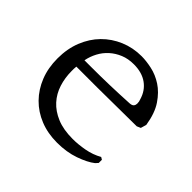

<svg xmlns="http://www.w3.org/2000/svg" viewBox="-123 -618 771 771"><g transform="rotate(45 262.5 -232.0)"><path d="M480 -269 464 -262Q410 -262 353 -261Q296 -260 241 -260H123Q122 -253 122 -246.5Q122 -240 122 -234Q122 -196 133 -161.5Q144 -127 167.5 -101Q191 -75 228 -59.5Q265 -44 318 -44Q349 -44 384.5 -50.5Q420 -57 450 -74L460 -68V-50L450 -39Q426 -20 382 -4.5Q338 11 284 11Q231 11 187.5 -6.5Q144 -24 112.5 -56Q81 -88 63.5 -132Q46 -176 46 -230Q46 -285 64 -330Q82 -375 113.5 -407Q145 -439 187.5 -457Q230 -475 279 -475Q305 -475 337.5 -468Q370 -461 400 -441.5Q430 -422 454 -386.5Q478 -351 487 -293ZM280 -430Q248 -430 222.5 -419.5Q197 -409 177.5 -391.5Q158 -374 145.5 -350.5Q133 -327 128 -301H167Q221 -301 272 -302.5Q323 -304 379 -307Q392 -308 396.5 -314Q401 -320 401 -328Q401 -334 400 -339Q399 -344 397 -349Q386 -387 356 -408.5Q326 -430 280 -430Z"/></g></svg>

Font: Quattrocento
Style: Regular
Weight: 400
Designer: Pablo Impallari
Foundry: Pablo Impallari, Igino Marini, Branda Gallo
Version: Version 2.000